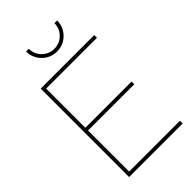

<svg xmlns="http://www.w3.org/2000/svg" viewBox="-279 -1028 1117 1117"><g transform="rotate(-45 279.5 -470.0)"><path d="M82 0V-727.5H522.5V-705.1H104.5V-382.8H484.9V-360.4H104.5V-22.5H522.5V0ZM302.2 -812.5Q266.6 -812.5 237.5 -829.8Q208.5 -847.2 191.4 -876.2Q174.3 -905.3 174.3 -940.4H196.8Q196.8 -896 227.8 -865.5Q258.8 -835 302.2 -835Q345.7 -835 376.7 -865.5Q407.7 -896 407.7 -940.4H430.2Q430.2 -905.3 413.1 -876.2Q396 -847.2 367.2 -829.8Q338.4 -812.5 302.2 -812.5Z"/></g></svg>

Font: Inter Display Thin
Style: Regular
Weight: 100
Designer: Rasmus Andersson
Foundry: rsms
Version: Version 4.000;git-a52131595